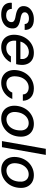

<svg xmlns="http://www.w3.org/2000/svg" viewBox="1170 -1930 772 3152"><g transform="rotate(90 1556.0 -354.0)"><path d="M219 12Q150 12 105.5 -10Q61 -32 41 -71Q21 -110 26 -162H126Q126 -137 136 -115.5Q146 -94 170 -81.5Q194 -69 233 -69Q265 -69 289 -79Q313 -89 327 -106.5Q341 -124 343 -147Q346 -173 334.5 -187.5Q323 -202 299 -211Q275 -220 240 -225Q204 -231 173 -241.5Q142 -252 120 -269Q98 -286 87.5 -311Q77 -336 81 -370Q85 -415 113.5 -449.5Q142 -484 189 -504Q236 -524 296 -524Q382 -524 428 -484.5Q474 -445 471 -373H374Q374 -406 350.5 -424.5Q327 -443 283 -443Q238 -443 211 -425Q184 -407 182 -379Q180 -359 190 -344.5Q200 -330 223.5 -320Q247 -310 285 -304Q325 -297 356 -287Q387 -277 409 -260.5Q431 -244 440.5 -219Q450 -194 446 -157Q441 -104 410.5 -66.5Q380 -29 330.5 -8.5Q281 12 219 12Z M753 12Q686 12 638 -18.5Q590 -49 567.5 -104Q545 -159 552 -233Q558 -296 582.5 -349Q607 -402 646.5 -441.5Q686 -481 737 -502.5Q788 -524 848 -524Q919 -524 965 -494Q1011 -464 1031 -413Q1051 -362 1044 -299Q1044 -284 1040.5 -266.5Q1037 -249 1033 -233H625L637 -303H948Q954 -348 940.5 -378.5Q927 -409 899.5 -425.5Q872 -442 834 -442Q794 -442 757 -423Q720 -404 693 -367.5Q666 -331 656 -275L651 -247Q642 -193 654 -153Q666 -113 695.5 -92Q725 -71 768 -71Q817 -71 851 -91.5Q885 -112 905 -147H1005Q984 -102 947 -66Q910 -30 861 -9Q812 12 753 12Z M1338 12Q1270 12 1220.5 -19Q1171 -50 1147.5 -105.5Q1124 -161 1131 -234Q1137 -297 1162.5 -350.5Q1188 -404 1228.5 -443Q1269 -482 1321 -503Q1373 -524 1432 -524Q1524 -524 1578 -475.5Q1632 -427 1634 -343H1530Q1529 -389 1497 -414Q1465 -439 1417 -439Q1370 -439 1330.5 -414.5Q1291 -390 1265.5 -345.5Q1240 -301 1234 -239Q1229 -199 1236 -168Q1243 -137 1259 -116Q1275 -95 1298.5 -84Q1322 -73 1352 -73Q1385 -73 1414 -84Q1443 -95 1465.5 -117Q1488 -139 1500 -170H1604Q1584 -116 1544.5 -75Q1505 -34 1452.5 -11Q1400 12 1338 12Z M1925 12Q1856 12 1806.5 -19.5Q1757 -51 1733.5 -107.5Q1710 -164 1717 -237Q1724 -301 1749 -353.5Q1774 -406 1814 -444Q1854 -482 1905.5 -503Q1957 -524 2015 -524Q2084 -524 2133.5 -493Q2183 -462 2206.5 -406.5Q2230 -351 2222 -276Q2216 -213 2191.5 -160.5Q2167 -108 2126.5 -69.5Q2086 -31 2035 -9.5Q1984 12 1925 12ZM1939 -74Q1985 -74 2024 -98Q2063 -122 2088.5 -167Q2114 -212 2120 -274Q2126 -328 2112 -364.5Q2098 -401 2069 -420Q2040 -439 2001 -439Q1955 -439 1916.5 -414.5Q1878 -390 1852.5 -345.5Q1827 -301 1820 -239Q1814 -186 1828.5 -149Q1843 -112 1872 -93Q1901 -74 1939 -74Z M2296 0 2423 -720H2523L2396 0Z M2766 12Q2697 12 2647.5 -19.5Q2598 -51 2574.5 -107.5Q2551 -164 2558 -237Q2565 -301 2590 -353.5Q2615 -406 2655 -444Q2695 -482 2746.5 -503Q2798 -524 2856 -524Q2925 -524 2974.5 -493Q3024 -462 3047.5 -406.5Q3071 -351 3063 -276Q3057 -213 3032.5 -160.5Q3008 -108 2967.5 -69.5Q2927 -31 2876 -9.5Q2825 12 2766 12ZM2780 -74Q2826 -74 2865 -98Q2904 -122 2929.5 -167Q2955 -212 2961 -274Q2967 -328 2953 -364.5Q2939 -401 2910 -420Q2881 -439 2842 -439Q2796 -439 2757.5 -414.5Q2719 -390 2693.5 -345.5Q2668 -301 2661 -239Q2655 -186 2669.5 -149Q2684 -112 2713 -93Q2742 -74 2780 -74Z"/></g></svg>

Font: DM Sans 12pt Medium
Style: Italic
Weight: 500
Italic angle: -10°
Version: Version 4.004;gftools[0.9.30]